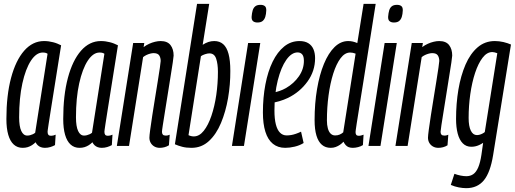

<svg xmlns="http://www.w3.org/2000/svg" viewBox="-20 -760 2681 1000"><path d="M214.1 10Q202.4 10 192.9 6.5Q183.5 3.1 176.6 -3.5Q169.7 -10 165.3 -19.1Q156.7 -10.3 146.3 -3.8Q135.9 2.8 124.2 6.4Q112.5 10 98 10Q70.8 10 51.8 -7.1Q32.8 -24.2 23 -57.9Q13.3 -91.6 13.3 -140.3Q13.3 -263.2 37.6 -354.3Q61.9 -445.5 106 -495.9Q150.2 -546.2 209.4 -546.2Q221.6 -546.2 233.4 -544.6Q245.2 -543 256.7 -540Q268.2 -537.1 278.4 -533Q288.6 -528.9 298.3 -524Q278.2 -398.5 265.3 -316.7Q252.3 -235 244.6 -186.8Q236.9 -138.6 233.4 -115.1Q229.8 -91.5 228.8 -83.6Q227.8 -75.7 227.8 -73.7Q227.8 -63.3 231.9 -58Q236 -52.8 245.7 -52.8Q251.9 -52.8 257.5 -54.2Q263.1 -55.6 269.9 -58.6L266.5 -4.3Q256.3 1.5 242.6 5.8Q228.9 10 214.1 10ZM163.2 -68.6 227.7 -479.9Q222.3 -483.7 216.5 -485Q210.7 -486.4 202.5 -486.4Q169.1 -486.4 141.2 -444.1Q113.3 -401.7 96.5 -325.8Q79.7 -249.8 79.7 -149.1Q79.7 -101.8 90.8 -77.9Q101.9 -53.9 121.8 -53.9Q129.3 -53.9 136.6 -55.8Q144 -57.6 151 -60.9Q158 -64.2 163.2 -68.6Z M510.1 10Q498.4 10 488.9 6.5Q479.5 3.1 472.6 -3.5Q465.7 -10 461.3 -19.1Q452.7 -10.3 442.3 -3.8Q431.9 2.8 420.2 6.4Q408.5 10 394 10Q366.8 10 347.8 -7.1Q328.8 -24.2 319 -57.9Q309.3 -91.6 309.3 -140.3Q309.3 -263.2 333.6 -354.3Q357.9 -445.5 402 -495.9Q446.2 -546.2 505.4 -546.2Q517.6 -546.2 529.4 -544.6Q541.2 -543 552.7 -540Q564.2 -537.1 574.4 -533Q584.6 -528.9 594.3 -524Q574.2 -398.5 561.3 -316.7Q548.3 -235 540.6 -186.8Q532.9 -138.6 529.4 -115.1Q525.8 -91.5 524.8 -83.6Q523.8 -75.7 523.8 -73.7Q523.8 -63.3 527.9 -58Q532 -52.8 541.7 -52.8Q547.9 -52.8 553.5 -54.2Q559.1 -55.6 565.9 -58.6L562.5 -4.3Q552.3 1.5 538.6 5.8Q524.9 10 510.1 10ZM459.2 -68.6 523.7 -479.9Q518.3 -483.7 512.5 -485Q506.7 -486.4 498.5 -486.4Q465.1 -486.4 437.2 -444.1Q409.3 -401.7 392.5 -325.8Q375.7 -249.8 375.7 -149.1Q375.7 -101.8 386.8 -77.9Q397.9 -53.9 417.8 -53.9Q425.3 -53.9 432.6 -55.8Q440 -57.6 447 -60.9Q454 -64.2 459.2 -68.6Z M673.6 -536.2H731.6L728 -514.7Q742.4 -525.4 757.4 -532.1Q772.4 -538.9 787.7 -542.5Q802.9 -546.2 816.5 -546.2Q851.9 -546.2 868.1 -525.1Q884.3 -504 884.3 -470.4Q884.3 -464.1 879.8 -434.2Q875.2 -404.3 868.3 -361.2Q861.5 -318 853.9 -270.6Q846.4 -223.2 839.5 -180.6Q832.6 -137.9 828.1 -108.7Q823.6 -79.6 823.6 -73.5Q823.6 -64 828.1 -58.9Q832.6 -53.8 843.8 -53.8Q847.9 -53.8 852.5 -54.5Q857 -55.2 863.9 -58.3L859.8 -3.3Q848.9 3.6 836.5 6.8Q824.2 10 812.2 10Q796 10 783.8 2.9Q771.5 -4.3 764.8 -16.2Q758.1 -28.1 758.1 -42.9Q758.1 -53.1 762.3 -84.6Q766.5 -116.2 773.2 -159.4Q780 -202.5 787.5 -249.1Q795 -295.7 801.8 -337.6Q808.5 -379.5 812.7 -407.9Q816.9 -436.3 816.9 -442.3Q816.9 -459.7 809.2 -471.5Q801.5 -483.3 779.9 -483.3Q772.8 -483.3 762.7 -480.8Q752.6 -478.2 742.9 -473.6Q733.1 -469 725.3 -462.5L652 0H588.6Z M1069.6 -740 1035.6 -526.7Q1050.9 -536.6 1065.5 -541.4Q1080.1 -546.2 1096.1 -546.2Q1124 -546.2 1142.5 -530Q1161.1 -513.7 1170.3 -479.4Q1179.6 -445.1 1179.6 -390.7Q1179.9 -319.8 1167.8 -249.1Q1155.6 -178.4 1131 -119.5Q1106.4 -60.5 1068.1 -25.3Q1029.8 10 977.5 10Q950.1 10 929.5 4.6Q908.9 -0.7 890.9 -8.6L1006.3 -740ZM1070.6 -482Q1061.3 -482 1047.9 -477.7Q1034.6 -473.4 1026.4 -467.3L961.8 -56.1Q968 -53 975 -51.3Q982 -49.5 989.2 -49.5Q1018.2 -49.5 1041.3 -78.8Q1064.5 -108 1081.1 -156.9Q1097.7 -205.8 1106.4 -265.2Q1115 -324.7 1115 -385.8Q1115 -426.9 1105.8 -454.5Q1096.6 -482 1070.6 -482Z M1188 0 1272.3 -536.2H1335.6L1250.6 0ZM1336.7 -734.8Q1351.3 -734.8 1359.4 -728.2Q1367.5 -721.6 1366.8 -705.1Q1366.1 -686.3 1361.7 -672.3Q1357.2 -658.2 1347.7 -650.5Q1338.2 -642.8 1320.7 -642.8Q1306.5 -642.8 1298.1 -649.6Q1289.8 -656.3 1290.5 -672.8Q1291.9 -692 1296 -705.8Q1300.1 -719.7 1309.8 -727.3Q1319.4 -734.8 1336.7 -734.8Z M1399.3 -276.9Q1418 -280 1435.9 -286.2Q1453.7 -292.3 1469.6 -301.4Q1511.2 -325.5 1537 -362.9Q1562.8 -400.3 1562.8 -443.2Q1562.8 -466.5 1553.9 -476.8Q1545.1 -487 1530.1 -487Q1498.5 -487 1471.1 -448.2Q1443.8 -409.4 1426.6 -341.1Q1409.4 -272.8 1409.4 -184.5Q1409.4 -141 1416.7 -112.2Q1424 -83.4 1438.3 -69.1Q1452.6 -54.7 1472.9 -54.7Q1484.5 -54.7 1496.4 -56.7Q1508.4 -58.7 1521.2 -63.2Q1534.1 -67.6 1548 -74.2L1561.4 -15.2Q1541.2 -2.5 1514.9 3.8Q1488.7 10 1465.7 10Q1427.3 10 1401.2 -11.2Q1375.1 -32.5 1362.2 -73.8Q1349.3 -115.1 1349.3 -174.2Q1349.3 -252.6 1362.3 -320.3Q1375.3 -388.1 1400 -438.7Q1424.8 -489.3 1460 -517.8Q1495.2 -546.2 1539.9 -546.2Q1567.9 -546.2 1586 -534.9Q1604.1 -523.6 1612.6 -503.5Q1621.1 -483.3 1621.1 -457.1Q1621.1 -389.9 1581.4 -335.1Q1541.7 -280.3 1480.1 -250.2Q1458.3 -239.8 1434.8 -232.9Q1411.3 -226.1 1388.2 -222.9Z M1817.8 10Q1805.1 10 1796.1 6.5Q1787.1 3.1 1780.6 -4.2Q1774.1 -11.4 1768.9 -21.9Q1761.3 -13.3 1750.9 -6.1Q1740.5 1.1 1728.4 5.6Q1716.4 10 1702.5 10Q1675 10 1656.4 -6Q1637.7 -22 1628.1 -54.1Q1618.5 -86.1 1618.5 -134.9Q1618.5 -221.5 1631.3 -296.3Q1644 -371.1 1667.2 -427.3Q1690.4 -483.5 1722.5 -514.9Q1754.6 -546.2 1793.6 -546.2Q1805.8 -546.2 1817.2 -543.6Q1828.7 -541 1841 -535.7L1873.7 -740H1936.7Q1923.6 -655.8 1911.8 -582.6Q1900 -509.5 1890.4 -447.4Q1880.8 -385.3 1872.5 -334.1Q1864.1 -282.8 1857.7 -242.1Q1851.3 -201.4 1846.4 -170.4Q1841.5 -139.4 1838.1 -118.3Q1834.7 -97.1 1833.3 -85.9Q1831.8 -74.8 1831.8 -72.5Q1831.8 -62.3 1835.7 -57.5Q1839.7 -52.8 1848.7 -52.8Q1854.9 -52.8 1861.4 -54.5Q1867.8 -56.3 1873.6 -58.6L1870.2 -4.3Q1859.3 2.5 1844.9 6.3Q1830.5 10 1817.8 10ZM1725.4 -54.6Q1738.5 -54.6 1748.9 -59Q1759.4 -63.5 1767.6 -70.7L1832.1 -480.6Q1823.9 -483.7 1817.7 -485Q1811.5 -486.4 1804 -486.4Q1776.1 -486.4 1753.9 -456.8Q1731.6 -427.2 1715.6 -376.6Q1699.7 -326.1 1691.2 -263.1Q1682.7 -200.1 1682.7 -132.5Q1682.7 -109.5 1687.5 -91.6Q1692.3 -73.7 1702 -64.1Q1711.8 -54.6 1725.4 -54.6Z M1899 0 1983.3 -536.2H2046.6L1961.6 0ZM2047.7 -734.8Q2062.3 -734.8 2070.4 -728.2Q2078.5 -721.6 2077.8 -705.1Q2077.1 -686.3 2072.7 -672.3Q2068.2 -658.2 2058.7 -650.5Q2049.2 -642.8 2031.7 -642.8Q2017.5 -642.8 2009.1 -649.6Q2000.8 -656.3 2001.5 -672.8Q2002.9 -692 2007 -705.8Q2011.1 -719.7 2020.8 -727.3Q2030.4 -734.8 2047.7 -734.8Z M2124.6 -536.2H2182.6L2179 -514.7Q2193.4 -525.4 2208.4 -532.1Q2223.4 -538.9 2238.7 -542.5Q2253.9 -546.2 2267.5 -546.2Q2302.9 -546.2 2319.1 -525.1Q2335.3 -504 2335.3 -470.4Q2335.3 -464.1 2330.8 -434.2Q2326.2 -404.3 2319.3 -361.2Q2312.5 -318 2304.9 -270.6Q2297.4 -223.2 2290.5 -180.6Q2283.6 -137.9 2279.1 -108.7Q2274.6 -79.6 2274.6 -73.5Q2274.6 -64 2279.1 -58.9Q2283.6 -53.8 2294.8 -53.8Q2298.9 -53.8 2303.5 -54.5Q2308 -55.2 2314.9 -58.3L2310.8 -3.3Q2299.9 3.6 2287.5 6.8Q2275.2 10 2263.2 10Q2247 10 2234.8 2.9Q2222.5 -4.3 2215.8 -16.2Q2209.1 -28.1 2209.1 -42.9Q2209.1 -53.1 2213.3 -84.6Q2217.5 -116.2 2224.2 -159.4Q2231 -202.5 2238.5 -249.1Q2246 -295.7 2252.8 -337.6Q2259.5 -379.5 2263.7 -407.9Q2267.9 -436.3 2267.9 -442.3Q2267.9 -459.7 2260.2 -471.5Q2252.5 -483.3 2230.9 -483.3Q2223.8 -483.3 2213.7 -480.8Q2203.6 -478.2 2193.9 -473.6Q2184.1 -469 2176.3 -462.5L2103 0H2039.6Z M2327.9 203.1 2346.8 145.2Q2361.9 151 2378.9 154.4Q2395.9 157.7 2408.8 157.7Q2429.5 157.7 2444.8 147.2Q2460.1 136.7 2470.7 112Q2481.3 87.2 2487.4 46.3L2496.3 -16.2Q2486.1 -9.2 2475.3 -4.4Q2464.6 0.4 2454.6 2.4Q2444.7 4.4 2434.7 4.4Q2408 4.4 2390.3 -13.5Q2372.5 -31.4 2363.9 -64.1Q2355.3 -96.8 2355.3 -140.3Q2355.3 -220.5 2367.5 -293.3Q2379.8 -366 2404.5 -423.3Q2429.3 -480.5 2467.5 -513.4Q2505.6 -546.2 2557.1 -546.2Q2568 -546.2 2579.5 -544.9Q2591 -543.6 2602.1 -541Q2613.3 -538.3 2623.2 -535Q2633.1 -531.7 2641.3 -528.1L2548.4 47.4Q2533.9 137.8 2500.3 178.9Q2466.6 220 2408.3 220Q2390.6 220 2369.4 216Q2348.2 212 2327.9 203.1ZM2570.1 -482.8Q2563 -485.5 2556.3 -487.2Q2549.7 -488.9 2544.3 -488.9Q2516.1 -488.9 2493.5 -459.4Q2470.9 -429.9 2454.5 -380.5Q2438.2 -331.2 2429.5 -270Q2420.8 -208.8 2420.8 -145.5Q2420.8 -102.7 2432.2 -79.5Q2443.6 -56.4 2463.8 -56.4Q2470.3 -56.4 2478 -58.4Q2485.7 -60.5 2492.9 -64.3Q2500.1 -68 2504.9 -72.2Z"/></svg>

Font: Georama ExtraCondensed Thin
Style: Italic
Weight: 100
Width: 2
Italic angle: -9°
Designer: Jean-Baptiste Levee
Foundry: Production Type
Version: Version 1.001